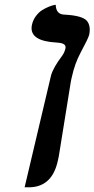

<svg xmlns="http://www.w3.org/2000/svg" viewBox="-20 -579 393 799"><path d="M82.5 200.2 192.4 -265.1Q201.7 -297.9 238.8 -347.2Q248.5 -360.4 252.4 -377.9Q256.3 -396 230 -400.4Q223.1 -401.4 216.3 -401.9Q104.5 -407.7 111.8 -468.8Q112.3 -472.2 112.8 -475.1Q117.2 -495.6 129.2 -511.7Q141.1 -527.8 154.8 -536.4Q168.5 -544.9 181.4 -550.3Q194.3 -555.7 203.1 -557.6L211.9 -559.1Q212.9 -518.6 249 -518.1Q321.8 -514.2 341.3 -492.7Q358.9 -471.7 351.1 -434.1Q347.2 -418.9 315.4 -359.9Q291 -314.5 278.8 -257.8Q277.8 -254.4 276.4 -247.6Q274.9 -240.2 274.4 -236.8L224.6 71.8Q224.1 74.7 220.7 89.8Q197.8 195.3 108.4 200.2Z"/></svg>

Font: Linux Libertine Slanted O
Style: Bold Slanted
Weight: 700
Designer: Philipp H. Poll
Foundry: Philipp H. Poll
Version: Version 5.0.0